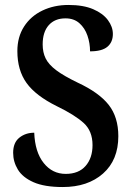

<svg xmlns="http://www.w3.org/2000/svg" viewBox="-20 -744 532 774"><path d="M233 10Q159 10 115 -9.5Q71 -29 52 -60.5Q33 -92 33 -128Q33 -169 58 -189Q83 -209 118 -209Q121 -131 156 -87Q191 -43 245 -43Q297 -43 325 -75Q353 -107 353 -159Q353 -216 317 -248.5Q281 -281 209 -316Q124 -358 87 -409.5Q50 -461 50 -538Q50 -595 77 -637Q104 -679 151 -701.5Q198 -724 256 -724Q316 -724 355.5 -707Q395 -690 415 -663Q435 -636 435 -607Q435 -574 413 -555.5Q391 -537 343 -537Q343 -570 332.5 -600.5Q322 -631 300 -650.5Q278 -670 244 -670Q201 -670 176.5 -642.5Q152 -615 152 -565Q152 -533 164 -508.5Q176 -484 206.5 -461Q237 -438 293 -411Q379 -371 418 -321.5Q457 -272 457 -195Q457 -99 395.5 -44.5Q334 10 233 10Z"/></svg>

Font: Noto Serif Myanmar Cond SemBd
Style: Regular
Weight: 600
Width: 3
Designer: Ben Mitchell and the Monotype Design Team
Foundry: Monotype Imaging Inc.
Version: Version 2.106; ttfautohint (v1.8.4.7-5d5b)